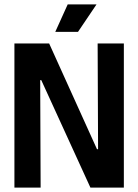

<svg xmlns="http://www.w3.org/2000/svg" viewBox="-20 -859 633 879"><path d="M46 0V-660H205L424 -176H429L427 -660H547V0H394L169 -492H164L166 0ZM337 -713H233L290 -839H422Z"/></svg>

Font: Bricolage Grotesque 72pt SemiCondensed SemiBold
Style: Regular
Weight: 600
Width: 4
Designer: Mathieu Triay
Foundry: Atelier Triay
Version: Version 1.001;gftools[0.9.33.dev8+g029e19f]